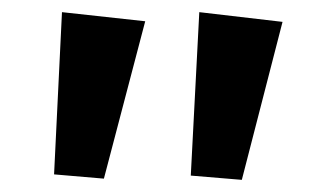

<svg xmlns="http://www.w3.org/2000/svg" viewBox="-20 -756 537 316"><path d="M82 -736 219 -721 151 -462 69 -469ZM308 -736 445 -720 378 -460 294 -467Z"/></svg>

Font: BioRhyme SemiExpanded
Style: Bold
Weight: 700
Width: 6
Designer: Aoife Mooney
Foundry: Aoife Mooney Type
Version: Version 1.600;gftools[0.9.33]